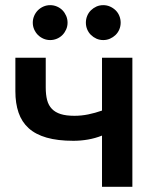

<svg xmlns="http://www.w3.org/2000/svg" viewBox="-20 -718 590 738"><path d="M372.1 0V-196.8Q346.2 -186.5 318.1 -181.6Q290 -176.8 262.2 -176.8Q201.7 -176.8 159.2 -189Q116.7 -201.2 90.1 -225.3Q63.5 -249.5 51.3 -285.2Q39.1 -320.8 39.1 -367.2V-496.1H155.8V-381.8Q155.8 -354 161.1 -333.5Q166.5 -313 179.4 -299.6Q192.4 -286.1 213.4 -279.5Q234.4 -272.9 266.1 -272.9Q293 -272.9 319.3 -278.3Q345.7 -283.7 372.1 -293V-496.1H488.8V0ZM239.7 -630.9Q239.7 -617.2 234.4 -605Q229 -592.8 220.2 -583.7Q211.4 -574.7 199 -569.3Q186.5 -564 172.9 -564Q159.2 -564 147 -569.3Q134.8 -574.7 125.7 -583.7Q116.7 -592.8 111.3 -605Q106 -617.2 106 -630.9Q106 -644.5 111.3 -657Q116.7 -669.4 125.7 -678.5Q134.8 -687.5 147 -692.9Q159.2 -698.2 172.9 -698.2Q186.5 -698.2 199 -692.9Q211.4 -687.5 220.2 -678.5Q229 -669.4 234.4 -657Q239.7 -644.5 239.7 -630.9ZM443.8 -630.9Q443.8 -617.2 438.7 -605Q433.6 -592.8 424.3 -583.7Q415 -574.7 402.8 -569.3Q390.6 -564 377 -564Q362.8 -564 350.8 -569.3Q338.9 -574.7 329.6 -583.7Q320.3 -592.8 315.2 -605Q310.1 -617.2 310.1 -630.9Q310.1 -644.5 315.2 -657Q320.3 -669.4 329.6 -678.5Q338.9 -687.5 350.8 -692.9Q362.8 -698.2 377 -698.2Q390.6 -698.2 402.8 -692.9Q415 -687.5 424.3 -678.5Q433.6 -669.4 438.7 -657Q443.8 -644.5 443.8 -630.9ZM0 -496.1Z"/></svg>

Font: Code New Roman
Style: Bold
Weight: 700
Monospace: yes
Designer: Sam Radian
Foundry: Code New Roman
Version: Version 1.508 October 19, 2014